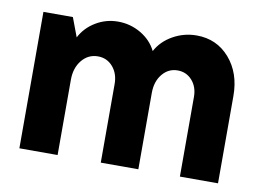

<svg xmlns="http://www.w3.org/2000/svg" viewBox="-61 -602 943 693"><g transform="rotate(10 410.0 -256.0)"><path d="M47.9 0V-500H155.8L182.1 -430.2Q201.2 -467.3 238.5 -489.7Q275.9 -512.2 319.8 -512.2Q365.2 -512.2 403.8 -489.5Q442.4 -466.8 460.9 -429.2Q481 -466.8 521.2 -489.5Q561.5 -512.2 607.9 -512.2Q681.6 -512.2 728.8 -458Q775.9 -403.8 775.9 -319.8V0H636.2V-292Q636.2 -328.6 615.2 -352.3Q594.2 -376 562 -376Q528.3 -376 506.1 -348.9Q483.9 -321.8 483.9 -279.8V0H346.2V-288.1Q346.2 -326.2 324.7 -351.1Q303.2 -376 270 -376Q234.4 -376 211.2 -347.7Q188 -319.3 188 -275.9V0Z"/></g></svg>

Font: Apfel Grotezk
Style: Bold
Weight: 700
Designer: Luigi Gorlero
Foundry: Collletttivo
Version: Version 2.000;FEAKit 1.0